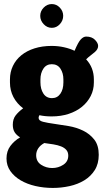

<svg xmlns="http://www.w3.org/2000/svg" viewBox="-20 -708 518 945"><path d="M234 -135Q201 -135 174 -141Q170 -134 170 -128Q170 -114 192 -108.5Q214 -103 247 -98.5Q280 -94 318 -87.5Q356 -81 389 -65Q422 -49 444 -21Q466 7 466 54Q466 98 446.5 129Q427 160 395 179.5Q363 199 322.5 208Q282 217 240 217Q195 217 154 207.5Q113 198 81.5 179.5Q50 161 31 134Q12 107 12 72Q12 36 31 10.5Q50 -15 79 -32Q62 -42 52.5 -56.5Q43 -71 43 -94Q43 -122 57 -140Q71 -158 94 -175Q63 -198 46 -230.5Q29 -263 29 -302V-317Q29 -353 43.5 -383.5Q58 -414 85 -436Q112 -458 150 -470Q188 -482 234 -482Q266 -482 295 -475.5Q324 -469 347 -458Q365 -501 378 -514.5Q391 -528 404 -528Q432 -528 447.5 -512Q463 -496 463 -482Q463 -466 447 -452Q438 -444 426.5 -435.5Q415 -427 404 -416Q442 -375 442 -317V-302Q442 -266 426.5 -235.5Q411 -205 383.5 -182.5Q356 -160 318 -147.5Q280 -135 234 -135ZM292 -317Q292 -348 277.5 -370Q263 -392 235 -392Q208 -392 193.5 -370Q179 -348 179 -317V-303Q179 -270 193.5 -247.5Q208 -225 236 -225Q262 -225 277 -246.5Q292 -268 292 -302ZM316 58Q316 41 306.5 30Q297 19 280.5 12.5Q264 6 242.5 2.5Q221 -1 198 -4Q178 7 168 22.5Q158 38 158 56Q158 87 182.5 103Q207 119 237 119Q267 119 291.5 103Q316 87 316 58ZM235 -688Q258 -688 274.5 -670.5Q291 -653 291 -630Q291 -607 274.5 -589Q258 -571 235 -571Q212 -571 195 -589Q178 -607 178 -630Q178 -653 195 -670.5Q212 -688 235 -688Z"/></svg>

Font: AkaAcidDosis
Style: ExtraBold
Weight: 800
Designer: Edgar Tolentino, Pablo Impallari, Igino Marini, Aka-Acid
Foundry: Edgar Tolentino, Pablo Impallari, Igino Marini, Aka-Acid
Version: Version 1.007